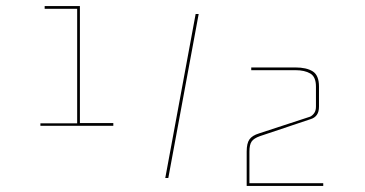

<svg xmlns="http://www.w3.org/2000/svg" viewBox="-20 -676 1200 632"><path d="M353 -262H113V-270H234V-647H127V-656H243V-271H353ZM833 -237 1001 -292Q1009 -296 1014.5 -304Q1020 -312 1020 -325V-391Q1020 -423 1001.5 -434Q983 -445 952 -445H807V-454H952Q989 -454 1009.5 -441Q1030 -428 1030 -391V-325Q1030 -308 1023 -298Q1016 -288 1003 -284L836 -228Q816 -221 808.5 -210.5Q801 -200 801 -177V-73H1044V-64H792V-177Q792 -204 801 -217Q810 -230 833 -237ZM534 -90H524L624 -630H634Z"/></svg>

Font: Bungee Hairline
Style: Regular
Weight: 400
Designer: David Jonathan Ross
Foundry: David Jonathan Ross
Version: Version 1.001;PS 1.0;hotconv 1.0.72;makeotf.lib2.5.5900